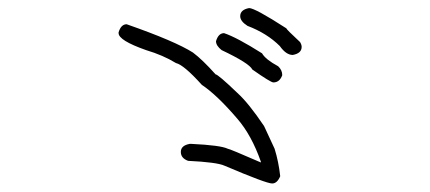

<svg xmlns="http://www.w3.org/2000/svg" viewBox="-20 -584 1040 464"><path d="M286.1 -525.4Q403.3 -484.4 446.3 -457Q469.2 -439.9 501 -404.3Q506.8 -404.3 553.7 -359.4Q581.1 -334.5 618.2 -279.3L643.6 -224.6Q653.3 -193.4 657.2 -158.2Q649.9 -140.6 637.7 -140.6Q623.5 -140.6 522.5 -183.6Q504.4 -191.9 434.6 -195.3Q417 -201.7 417 -216.8Q417 -232.4 438.5 -236.3H442.4Q513.2 -232.9 530.3 -224.6Q534.2 -224.6 610.4 -191.4V-193.4Q587.9 -257.3 553.7 -296.9Q504.4 -354.5 467.8 -378.9Q424.3 -427.2 405.3 -431.6Q374 -450.7 333 -462.9Q266.6 -486.3 266.6 -503.9V-505.9Q272.5 -525.4 286.1 -525.4ZM582 -564.5Q596.2 -564.5 671.9 -515.6Q671.9 -513.2 705.1 -482.4Q709 -476.1 709 -470.7Q709 -455.1 687.5 -451.2Q671.4 -451.2 656.2 -472.7Q625.5 -503.4 578.1 -521.5Q560.5 -532.7 560.5 -544.9Q560.5 -560.5 582 -564.5ZM521.5 -503.9Q552.2 -493.7 613.3 -455.1Q621.6 -440.4 652.3 -423.8Q662.1 -414.6 662.1 -402.3Q655.8 -384.8 640.6 -384.8Q634.3 -384.8 589.8 -416Q582.5 -431.2 515.6 -462.9Q502 -473.6 502 -484.4Q507.8 -503.9 521.5 -503.9Z"/></svg>

Font: CEF Fonts CJK
Style: Regular
Weight: 400
Designer: PartyBoss (派对大魔王)
Version: Release 2.25